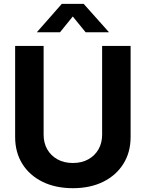

<svg xmlns="http://www.w3.org/2000/svg" viewBox="-20 -966 756 997"><path d="M358.4 11.2Q268.1 11.2 200.4 -22.2Q132.8 -55.7 95.7 -115.5Q58.6 -175.3 58.6 -254.4V-727.5H206.5V-266.6Q206.5 -223.6 225.3 -190.7Q244.1 -157.7 278.3 -138.7Q312.5 -119.6 358.4 -119.6Q404.3 -119.6 438.5 -138.7Q472.7 -157.7 491.5 -190.7Q510.3 -223.6 510.3 -266.6V-727.5H658.2V-254.4Q658.2 -175.3 620.8 -115.5Q583.5 -55.7 516.1 -22.2Q448.7 11.2 358.4 11.2ZM291.5 -798.3H172.4V-799.8L300.8 -945.8H414.6L544.9 -799.8V-798.3H424.8L357.9 -880.4Z"/></svg>

Font: Inter 24pt
Style: Bold
Weight: 700
Designer: Rasmus Andersson
Foundry: rsms
Version: Version 4.001;git-66647c0bb